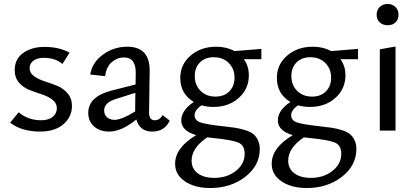

<svg xmlns="http://www.w3.org/2000/svg" viewBox="-20 -657 2102 966"><path d="M182 5Q88 5 31 -40L74 -92Q121 -52 187 -52Q224 -52 245 -69Q266 -86 266 -113Q266 -138 244 -155Q222 -172 191 -182Q160 -192 129 -204Q98 -216 76 -241Q54 -266 54 -304Q54 -360 96.5 -390.5Q139 -421 204 -421Q278 -421 330 -392L294 -335Q259 -366 200 -366Q167 -366 148 -351.5Q129 -337 129 -314Q129 -290 151 -274Q173 -258 204.5 -248Q236 -238 267 -225.5Q298 -213 320 -187.5Q342 -162 342 -124Q342 -69 299 -32Q256 5 182 5Z M798 -78 834 -50Q808 5 746 5Q683 5 666 -56Q592 5 529 5Q482 5 453 -21Q424 -47 424 -89Q424 -172 544 -202L662 -232L663 -288Q664 -368 604 -368Q570 -368 542.5 -344.5Q515 -321 509 -274L434 -282Q443 -342 497.5 -382Q552 -422 620 -422Q735 -422 733 -299L730 -91Q730 -52 758 -52Q784 -52 798 -78ZM556 -54Q591 -54 660 -96V-104L661 -190L563 -159Q504 -141 504 -101Q504 -80 518.5 -67Q533 -54 556 -54Z M1295 -411V-359H1207Q1232 -325 1232 -278Q1232 -210 1181.5 -164.5Q1131 -119 1053 -119Q1023 -119 994 -127Q959 -104 959 -77Q959 -51 988.5 -41Q1018 -31 1100 -22Q1138 -18 1161.5 -14.5Q1185 -11 1211.5 -3Q1238 5 1253 16.5Q1268 28 1277.5 47.5Q1287 67 1287 93Q1287 176 1214 232.5Q1141 289 1038 289Q960 289 910.5 255.5Q861 222 861 167Q861 86 967 23Q892 1 892 -51Q892 -102 955 -144Q887 -185 887 -265Q887 -333 939 -377.5Q991 -422 1068 -422Q1119 -422 1160 -400ZM1064 -171Q1108 -171 1134 -197.5Q1160 -224 1160 -266Q1160 -311 1131 -340Q1102 -369 1055 -369Q1012 -369 986 -343Q960 -317 960 -274Q960 -229 989 -200Q1018 -171 1064 -171ZM1211 117Q1211 74 1179.5 60.5Q1148 47 1058 38Q1052 38 1040.5 36Q1029 34 1023 34Q944 87 944 151Q944 192 975 215Q1006 238 1058 238Q1122 238 1166.5 203Q1211 168 1211 117Z M1781 -411V-359H1693Q1718 -325 1718 -278Q1718 -210 1667.5 -164.5Q1617 -119 1539 -119Q1509 -119 1480 -127Q1445 -104 1445 -77Q1445 -51 1474.5 -41Q1504 -31 1586 -22Q1624 -18 1647.5 -14.5Q1671 -11 1697.5 -3Q1724 5 1739 16.5Q1754 28 1763.5 47.5Q1773 67 1773 93Q1773 176 1700 232.5Q1627 289 1524 289Q1446 289 1396.5 255.5Q1347 222 1347 167Q1347 86 1453 23Q1378 1 1378 -51Q1378 -102 1441 -144Q1373 -185 1373 -265Q1373 -333 1425 -377.5Q1477 -422 1554 -422Q1605 -422 1646 -400ZM1550 -171Q1594 -171 1620 -197.5Q1646 -224 1646 -266Q1646 -311 1617 -340Q1588 -369 1541 -369Q1498 -369 1472 -343Q1446 -317 1446 -274Q1446 -229 1475 -200Q1504 -171 1550 -171ZM1697 117Q1697 74 1665.5 60.5Q1634 47 1544 38Q1538 38 1526.5 36Q1515 34 1509 34Q1430 87 1430 151Q1430 192 1461 215Q1492 238 1544 238Q1608 238 1652.5 203Q1697 168 1697 117Z M1931 -530Q1906 -530 1890.5 -544.5Q1875 -559 1875 -583Q1875 -607 1890.5 -622Q1906 -637 1931 -637Q1954 -637 1969.5 -622Q1985 -607 1985 -583Q1985 -559 1970 -544.5Q1955 -530 1931 -530ZM1891 0V-409L1970 -423V0Z"/></svg>

Font: EauTest Medium
Style: Regular
Weight: 500
Designer: Christian Thalmann (Catharsis Fonts)
Version: Version 0.001;PS 000.001;hotconv 1.0.88;makeotf.lib2.5.64775